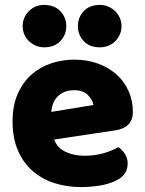

<svg xmlns="http://www.w3.org/2000/svg" viewBox="-20 -743 590 779"><path d="M309 16Q250 16 199.5 -0.5Q149 -17 111.5 -50Q74 -83 52.5 -133Q31 -183 31 -250Q31 -316 52.5 -363.5Q74 -411 109 -441.5Q144 -472 189 -486.5Q234 -501 281 -501Q334 -501 377.5 -485Q421 -469 452.5 -441Q484 -413 501.5 -374Q519 -335 519 -289Q519 -255 500 -237Q481 -219 447 -214L200 -177Q211 -144 245 -127.5Q279 -111 323 -111Q364 -111 400.5 -121.5Q437 -132 460 -146Q476 -136 487 -118Q498 -100 498 -80Q498 -35 456 -13Q424 4 384 10Q344 16 309 16ZM281 -377Q257 -377 239.5 -369Q222 -361 211 -348.5Q200 -336 194.5 -320.5Q189 -305 188 -289L359 -317Q356 -337 337 -357Q318 -377 281 -377ZM72 -637Q72 -672 97 -697.5Q122 -723 159 -723Q201 -723 225 -697.5Q249 -672 249 -637Q249 -602 225 -576.5Q201 -551 159 -551Q141 -551 125 -558Q109 -565 97 -576.5Q85 -588 78.5 -603.5Q72 -619 72 -637ZM296 -637Q296 -672 319.5 -697.5Q343 -723 385 -723Q404 -723 420 -716Q436 -709 448 -697Q460 -685 466.5 -669.5Q473 -654 473 -637Q473 -602 448 -576.5Q423 -551 385 -551Q343 -551 319.5 -576.5Q296 -602 296 -637Z"/></svg>

Font: Baloo
Style: Regular
Weight: 400
Designer: Sarang Kulkarni and Ek Type
Foundry: Ek Type
Version: Version 1.443;PS 1.000;hotconv 16.6.51;makeotf.lib2.5.65220;